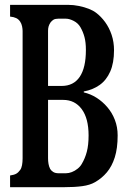

<svg xmlns="http://www.w3.org/2000/svg" viewBox="-20 -780 540 800"><path d="M263.2 -759.8Q286.6 -759.8 309.1 -755.1Q331.5 -750.5 350.1 -743.2Q368.7 -735.8 379.9 -727.1Q400.9 -711.4 418 -688Q435.1 -664.6 445.1 -634.8Q455.1 -605 455.1 -570.8Q455.1 -517.6 439.2 -481.7Q423.3 -445.8 395 -425.8Q366.7 -405.8 329.1 -398.9V-395Q356.9 -388.7 382.1 -372.8Q407.2 -356.9 427.2 -333.5Q447.3 -310.1 458.7 -280.3Q470.2 -250.5 470.2 -215.8Q470.2 -162.1 458.3 -124.5Q446.3 -86.9 425.3 -62Q404.3 -37.1 376 -21Q355 -8.8 323 -4.4Q291 0 245.1 0H22V-48.8Q39.1 -51.3 47.6 -56.2Q56.2 -61 64 -71.8Q69.3 -78.6 71.8 -91.8Q74.2 -105 74.2 -120.1V-650.9Q74.2 -659.2 72 -670.2Q69.8 -681.2 64 -689.9Q57.6 -699.7 47.4 -704.6Q37.1 -709.5 22 -710.9V-759.8ZM222.2 -702.1Q210 -702.1 203.1 -698Q196.3 -693.8 190.9 -687Q185.1 -678.7 182.6 -670.2Q180.2 -661.6 180.2 -651.9V-421.9H236.8Q286.6 -421.9 312.3 -460Q337.9 -498 337.9 -571.8Q337.9 -603.5 332 -625.5Q326.2 -647.5 314.9 -667Q305.2 -683.6 287.1 -692.9Q269 -702.1 254.9 -702.1ZM180.2 -120.1Q180.2 -108.9 182.1 -97.4Q184.1 -85.9 189 -76.2Q192.9 -69.3 201.4 -63.7Q210 -58.1 224.1 -58.1H254.9Q266.6 -58.1 279.3 -63Q292 -67.9 303.2 -76.9Q314.5 -85.9 320.8 -97.2Q334.5 -120.1 341.8 -147.9Q349.1 -175.8 349.1 -215.8Q349.1 -286.6 320.6 -325.2Q292 -363.8 243.2 -363.8H180.2Z"/></svg>

Font: BIZ UDMincho
Style: Bold
Weight: 700
Monospace: yes
Designer: TypeBank Co., Ltd.
Foundry: Morisawa Inc.
Version: Version 1.06